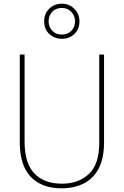

<svg xmlns="http://www.w3.org/2000/svg" viewBox="-20 -1009 669 1039"><path d="M543 -239Q543 -151 513.5 -96Q484 -41 432 -15.5Q380 10 314 10Q205 10 146 -52.5Q87 -115 87 -240V-714H113V-243Q113 -126 166 -70.5Q219 -15 315 -15Q405 -15 461 -67.5Q517 -120 517 -236V-714H543ZM315 -799Q276 -799 247.5 -824.5Q219 -850 219 -894Q219 -936 247 -962.5Q275 -989 315 -989Q354 -989 382 -961.5Q410 -934 410 -894Q410 -851 382.5 -825Q355 -799 315 -799ZM315 -822Q347 -822 366.5 -842.5Q386 -863 386 -894Q386 -924 365.5 -945Q345 -966 315 -966Q282 -966 262.5 -945Q243 -924 243 -894Q243 -864 262.5 -843Q282 -822 315 -822Z"/></svg>

Font: Noto Sans Khmer UI SemiCondensed Thin
Style: Regular
Weight: 100
Width: 4
Designer: Danh Hong and the Monotype Design Team
Foundry: Monotype Imaging Inc.
Version: Version 2.002; ttfautohint (v1.8.4.7-5d5b)